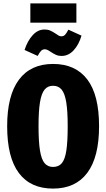

<svg xmlns="http://www.w3.org/2000/svg" viewBox="-20 -1088 623 1126"><path d="M561 -348Q561 -167 492 -74.5Q423 18 291 18Q159 18 90.5 -73.5Q22 -165 22 -348Q22 -528 91 -620.5Q160 -713 291 -713Q423 -713 492 -622Q561 -531 561 -348ZM206 -348Q206 -257 214.5 -205Q223 -153 241.5 -131Q260 -109 291 -109Q324 -109 342.5 -131Q361 -153 369 -204.5Q377 -256 377 -348Q377 -437 368.5 -488.5Q360 -540 341.5 -562.5Q323 -585 291 -585Q260 -585 241.5 -562.5Q223 -540 214.5 -488.5Q206 -437 206 -348ZM277 -784Q256 -799 244 -799Q230 -799 221 -790Q212 -781 201 -760L124 -795Q141 -848 171.5 -881.5Q202 -915 241 -915Q260 -915 274 -909Q288 -903 306 -891Q317 -883 324.5 -879Q332 -875 340 -875Q353 -875 361.5 -884Q370 -893 381 -914L458 -879Q442 -825 411.5 -792.5Q381 -760 342 -760Q322 -760 308 -766.5Q294 -773 277 -784ZM428 -955H158V-1068H428Z"/></svg>

Font: Fira Sans Extra Condensed ExtraBold
Style: Regular
Weight: 800
Width: 1
Designer: Carrois Corporate & Edenspiekermann AG
Foundry: Carrois Corporate GbR & Edenspiekermann AG
Version: Version 4.203